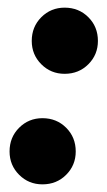

<svg xmlns="http://www.w3.org/2000/svg" viewBox="-20 -470 280 502"><path d="M149 -277Q113 -277 88 -302Q63 -327 63 -363Q63 -400 88 -425Q113 -450 149 -450Q186 -450 211 -425Q236 -400 236 -363Q236 -327 211 -302Q186 -277 149 -277ZM91 12Q55 12 30 -13Q5 -38 5 -74Q5 -111 30 -136Q55 -161 91 -161Q128 -161 153 -136Q178 -111 178 -74Q178 -38 153 -13Q128 12 91 12Z"/></svg>

Font: Libre Bodoni
Style: Bold Italic
Weight: 700
Italic angle: -13°
Version: Version 2.005;gftools[0.9.23]